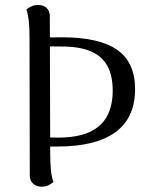

<svg xmlns="http://www.w3.org/2000/svg" viewBox="-20 -722 598 754"><path d="M204.5 -146.5Q192.4 -146.5 182.1 -146.5Q171.8 -146.5 160.8 -147.5L153.8 -183.6Q163.8 -182.6 175 -182.1Q186.1 -181.6 207.2 -181.6Q283.2 -181.6 330.6 -203Q378 -224.4 400.3 -265.5Q422.6 -306.5 422.6 -366.6Q422.6 -423.6 402.2 -462.2Q381.7 -500.7 337.6 -520Q293.5 -539.4 220.8 -539.4Q214.6 -539.4 200.8 -539.6Q186.9 -539.8 173.8 -539.8Q160.8 -539.8 155.2 -538.8L155.8 -574.5Q161.8 -575 175 -575Q188.2 -575 202.3 -575.3Q216.5 -575.5 224.2 -575.5Q370.2 -575.5 440.3 -526.2Q510.5 -476.8 510.5 -371.8Q510.5 -259.2 433.2 -202.8Q355.8 -146.5 204.5 -146.5ZM143.1 11.2Q123.1 11.2 110 -0.8Q97 -12.8 97 -33.4L95.9 -577.4Q95.9 -606.9 93.5 -634.5Q91.1 -662.1 83.5 -684.2Q89.2 -689.5 101.1 -696Q112.9 -702.4 130.1 -702.4Q150.1 -702.4 162.9 -690.9Q175.7 -679.4 175.7 -658.2L177.2 -114.2Q177.2 -85.2 179.7 -57.1Q182.1 -29.1 189.7 -7.4Q183.9 -2.1 172.1 4.6Q160.2 11.2 143.1 11.2Z"/></svg>

Font: Arima Thin
Style: Regular
Weight: 100
Designer: Joana Correia and Natanael Gama
Foundry: NDISCOVER
Version: Version 1.101;gftools[0.9.23]